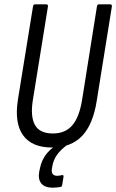

<svg xmlns="http://www.w3.org/2000/svg" viewBox="-20 -675 538 889"><path d="M220 8Q128 8 87 -48.5Q46 -105 63 -214L133 -646Q135 -655 142 -655H194Q203 -655 202 -645L132 -211Q120 -135 142 -96Q164 -57 225 -57Q282 -57 314.5 -94.5Q347 -132 360 -212L429 -646Q431 -655 438 -655H490Q499 -655 498 -645L428 -209Q411 -99 360 -45.5Q309 8 220 8ZM225 194Q186 194 170.5 173.5Q155 153 162 118L165 104Q173 64 198 34Q223 4 269 -19L291 -4Q260 19 243.5 42.5Q227 66 222 96L220 107Q216 139 245 139Q251 139 256 138Q261 137 266 136Q276 134 274 144L268 181Q267 190 259 191Q251 192 243 193Q235 194 225 194Z"/></svg>

Font: Sofia Sans Condensed
Style: Italic
Weight: 400
Italic angle: -9°
Designer: Botio Nikoltchev, Ani Petrova
Foundry: lettersoup
Version: Version 4.101